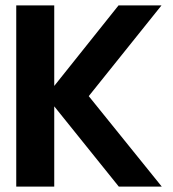

<svg xmlns="http://www.w3.org/2000/svg" viewBox="-20 -695 644 715"><path d="M40.5 0H182V-299L422.5 0H582.5L310.5 -337L581.5 -675H421.5L182 -375V-675H40.5Z"/></svg>

Font: Anybody UltraCondensed Thin SemiBold
Style: Regular
Weight: 600
Version: Version 1.111